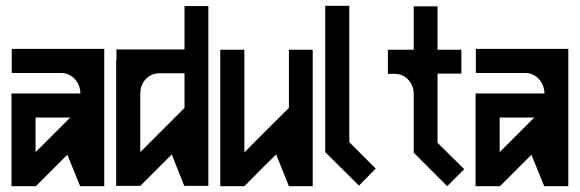

<svg xmlns="http://www.w3.org/2000/svg" viewBox="-20 -641 1997 661"><path d="M338.9 -472.7V0H255.9L211.9 -108.4L103.5 0H19.5V-319.3H256.8V-320.3Q255.9 -348.6 237.3 -369.1Q217.8 -389.6 191.4 -389.6H20.5V-472.7ZM221.7 -236.3H102.5V-117.2Z M697.3 -1H614.3Q599.6 -37.1 571.3 -109.4L462.9 -1H379.9V-434.6H380.9V-470.7H615.2V-620.1H697.3ZM615.2 -269.5V-388.7H526.4Q500 -387.7 481.4 -368.2Q462.9 -347.7 462.9 -319.3V-117.2Z M1056.6 0H974.6Q960 -37.1 930.7 -109.4Q893.6 -73.2 821.3 0H738.3V-469.7H821.3V-116.2Q872.1 -168 974.6 -269.5V-469.7H1056.6Z M1215.8 -2Q1176.8 -41 1099.6 -117.2V-621.1H1182.6V-151.4L1273.4 -60.5Q1254.9 -41 1215.8 -2Z M1486.3 -149.4Q1516.6 -119.1 1578.1 -58.6L1519.5 0L1461.9 -57.6L1404.3 -115.2V-319.3Q1403.3 -347.7 1384.8 -367.2Q1366.2 -386.7 1339.8 -386.7H1315.4V-469.7H1404.3V-619.1H1486.3V-469.7H1568.4V-387.7H1486.3Z M1936.5 -472.7V0H1853.5L1809.6 -108.4L1701.2 0H1617.2V-319.3H1854.5V-320.3Q1853.5 -348.6 1835 -369.1Q1815.4 -389.6 1789.1 -389.6H1618.2V-472.7ZM1819.3 -236.3H1700.2V-117.2Z"/></svg>

Font: mr_KirucoupageG
Style: Regular
Weight: 400
Designer: Jan Henkel
Version: Version 1.00 May 25, 2020, initial release